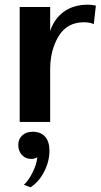

<svg xmlns="http://www.w3.org/2000/svg" viewBox="-20 -520 432 819"><path d="M64 -490H194V-388Q212 -441 253 -470.5Q294 -500 355 -500Q373 -500 389 -496L380 -417Q364 -425 338 -425Q266 -425 230 -365.5Q194 -306 194 -224V0H64ZM82 268Q102 250 119.5 214.5Q137 179 139 151Q126 158 114 158Q89 158 73.5 141Q58 124 58 98Q58 73 75 57.5Q92 42 119 42Q154 42 172.5 63Q191 84 191 123Q191 168 168.5 212Q146 256 110 279Z"/></svg>

Font: Fahkwang SemiBold
Style: Regular
Weight: 600
Designer: Suppakit Chalermlarp | Katatrad Co.,Ltd.
Foundry: Cadson Demak Co.,Ltd.
Version: Version 1.000; ttfautohint (v1.6)